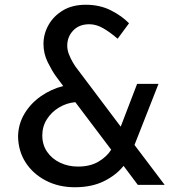

<svg xmlns="http://www.w3.org/2000/svg" viewBox="-20 -778 766 808"><path d="M673 0H560L500 -80Q469 -41 417.5 -15.5Q366 10 295 10Q227 10 173 -18Q119 -46 88 -94Q57 -142 56 -204Q57 -256 83 -299.5Q109 -343 152 -373Q195 -403 246 -416L214 -459Q199 -480 181 -516Q163 -552 163 -593Q163 -635 184 -672.5Q205 -710 244.5 -734Q284 -758 341 -758Q400 -758 446.5 -734.5Q493 -711 523 -680L475 -615Q444 -642 414.5 -659Q385 -676 356 -676Q313 -676 288 -649.5Q263 -623 263 -586Q263 -567 270.5 -548.5Q278 -530 286 -516.5Q294 -503 296 -500L488 -245L557 -425H647L546 -168ZM158 -208Q158 -169 178 -139.5Q198 -110 232.5 -93.5Q267 -77 308 -77Q359 -77 394 -97.5Q429 -118 448 -148L297 -348Q261 -345 229 -326Q197 -307 177.5 -276.5Q158 -246 158 -208Z"/></svg>

Font: Synthetic
Style: Regular
Weight: 400
Designer: Santiago Orozco
Foundry: Typemade
Version: Version 2.000; ttfautohint (v1.8.4.7-5d5b)